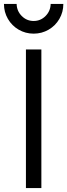

<svg xmlns="http://www.w3.org/2000/svg" viewBox="-46 -950 340 970"><path d="M85 -700H163V0H85ZM-26 -930H38Q39 -894 64 -869Q89 -844 124 -844Q159 -844 184 -869Q209 -894 210 -930H274Q274 -889 254 -854.5Q234 -820 199.5 -800Q165 -780 124 -780Q83 -780 48.5 -800Q14 -820 -6 -854.5Q-26 -889 -26 -930Z"/></svg>

Font: Uncut Sans Variable
Style: Regular
Weight: 400
Designer: Kasper Nordkvist
Foundry: UNCUT.wtf
Version: Version 1.303;Glyphs 3.1.2 (3151)